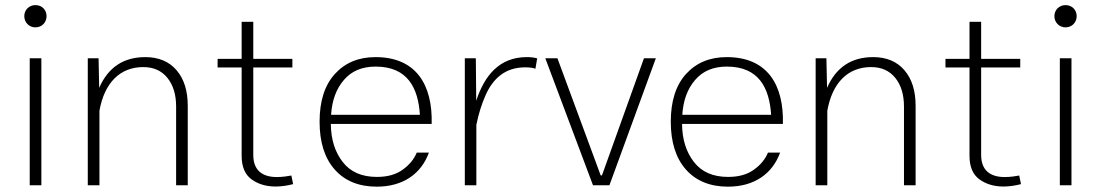

<svg xmlns="http://www.w3.org/2000/svg" viewBox="-20 -715 4248 741"><path d="M73.7 -652.8C73.7 -628.9 91.8 -609.4 116.7 -609.4C142.1 -609.4 159.7 -628.9 159.7 -652.8C159.7 -676.3 142.1 -695.3 116.7 -695.3C91.8 -695.3 73.7 -676.3 73.7 -652.8ZM94.7 0H139.6V-490.2H94.7Z M363.8 -287.6C382.8 -395 442.9 -456.1 532.7 -456.1C572.3 -456.1 603.5 -442.4 626 -414.6C648.4 -386.7 659.7 -350.1 659.7 -303.7V0H704.6V-306.6C704.6 -364.3 690.4 -410.2 661.6 -443.8C632.8 -477.5 592.3 -494.6 541 -494.6C456.5 -494.6 397.5 -455.1 362.8 -376L360.4 -490.2H318.8V0H363.8Z M1104.5 -37.6C1092.3 -35.2 1069.8 -31.7 1048.8 -31.7C991.7 -31.7 957.5 -58.1 957.5 -117.2V-454.6H1108.4V-487.8H957.5V-630.9H912.6V-487.8H819.8V-454.6H912.6V-113.3C912.6 -71.8 925.3 -41.5 950.7 -22.9C976.1 -4.4 1007.3 4.9 1043.9 4.9C1066.9 4.9 1090.3 1 1111.3 -4.4Z M1646 -236.8C1649.9 -386.7 1586.9 -494.6 1429.2 -494.6C1364.3 -494.6 1312 -473.1 1272.5 -429.7C1232.9 -386.2 1213.4 -324.7 1213.4 -245.1C1213.4 -166 1232.9 -104.5 1272 -60.5C1311 -16.6 1365.2 5.4 1434.1 5.4C1535.2 5.4 1605.5 -43.9 1635.3 -126H1588.4C1578.1 -101.1 1560.5 -79.1 1534.7 -60.5C1508.8 -41.5 1475.6 -32.2 1434.6 -32.2C1376.5 -32.2 1332.5 -51.3 1302.7 -89.8C1272.9 -127.9 1257.3 -176.8 1256.8 -236.8ZM1257.8 -272C1261.2 -326.7 1277.3 -371.6 1307.1 -406.2C1336.4 -440.9 1377.4 -458 1429.7 -458C1553.7 -458 1593.8 -375 1600.6 -272Z M1773.9 0H1818.4V-235.4L1818.8 -234.9C1827.1 -275.4 1838.4 -312 1853 -345.2C1881.8 -411.6 1929.2 -455.1 2006.8 -455.1C2024.9 -455.1 2038.1 -453.1 2046.4 -449.7L2053.2 -489.7C2041.5 -493.2 2028.3 -494.6 2013.2 -494.6C1905.8 -494.6 1849.1 -421.4 1817.9 -326.2L1816.4 -490.2H1773.9Z M2298.3 -38.1 2131.3 -490.2H2084.5L2268.6 0H2332L2511.2 -490.2H2465.3L2303.2 -38.1Z M3001.5 -236.8C3005.4 -386.7 2942.4 -494.6 2784.7 -494.6C2719.7 -494.6 2667.5 -473.1 2627.9 -429.7C2588.4 -386.2 2568.8 -324.7 2568.8 -245.1C2568.8 -166 2588.4 -104.5 2627.4 -60.5C2666.5 -16.6 2720.7 5.4 2789.6 5.4C2890.6 5.4 2960.9 -43.9 2990.7 -126H2943.8C2933.6 -101.1 2916 -79.1 2890.1 -60.5C2864.3 -41.5 2831.1 -32.2 2790 -32.2C2731.9 -32.2 2688 -51.3 2658.2 -89.8C2628.4 -127.9 2612.8 -176.8 2612.3 -236.8ZM2613.3 -272C2616.7 -326.7 2632.8 -371.6 2662.6 -406.2C2691.9 -440.9 2732.9 -458 2785.2 -458C2909.2 -458 2949.2 -375 2956.1 -272Z M3172.9 -287.6C3191.9 -395 3252 -456.1 3341.8 -456.1C3381.3 -456.1 3412.6 -442.4 3435.1 -414.6C3457.5 -386.7 3468.8 -350.1 3468.8 -303.7V0H3513.7V-306.6C3513.7 -364.3 3499.5 -410.2 3470.7 -443.8C3441.9 -477.5 3401.4 -494.6 3350.1 -494.6C3265.6 -494.6 3206.5 -455.1 3171.9 -376L3169.4 -490.2H3127.9V0H3172.9Z M3913.6 -37.6C3901.4 -35.2 3878.9 -31.7 3857.9 -31.7C3800.8 -31.7 3766.6 -58.1 3766.6 -117.2V-454.6H3917.5V-487.8H3766.6V-630.9H3721.7V-487.8H3628.9V-454.6H3721.7V-113.3C3721.7 -71.8 3734.4 -41.5 3759.8 -22.9C3785.2 -4.4 3816.4 4.9 3853 4.9C3876 4.9 3899.4 1 3920.4 -4.4Z M4049.3 -652.8C4049.3 -628.9 4067.4 -609.4 4092.3 -609.4C4117.7 -609.4 4135.3 -628.9 4135.3 -652.8C4135.3 -676.3 4117.7 -695.3 4092.3 -695.3C4067.4 -695.3 4049.3 -676.3 4049.3 -652.8ZM4070.3 0H4115.2V-490.2H4070.3Z"/></svg>

Font: Estedad ExtraLight
Style: Regular
Weight: 200
Designer: Amin Abedi
Version: Version 7.3